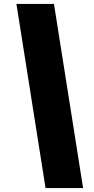

<svg xmlns="http://www.w3.org/2000/svg" viewBox="-20 -862 480 982"><path d="M405 100H213L64 -842H256Z"/></svg>

Font: Montserrat Thin Black
Style: Italic
Weight: 900
Italic angle: -11.3°
Version: Version 9.000